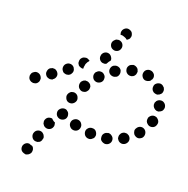

<svg xmlns="http://www.w3.org/2000/svg" viewBox="-91 -654 748 763"><g transform="rotate(15 283.0 -272.0)"><path d="M59 7Q62 15 71 19Q75 21 79 22Q84 22 88 20Q92 19 95 16Q99 13 101 9Q104 2 103 -5Q102 -12 97 -17Q93 -18 89 -20Q86 -21 83 -23Q76 -24 70 -21Q63 -17 60 -11Q56 -2 59 7ZM132 -59Q132 -64 130 -68Q129 -72 126 -75Q123 -79 119 -81Q111 -85 102 -82Q93 -79 89 -70Q85 -62 88 -53Q91 -44 99 -40Q103 -38 108 -38Q112 -37 116 -39Q121 -40 124 -43Q127 -46 129 -50V-51Q131 -55 132 -59ZM161 -120Q161 -125 160 -129Q160 -130 160 -130Q159 -131 159 -131Q157 -132 155 -133Q149 -138 145 -143Q137 -145 129 -142Q122 -139 118 -131Q116 -127 116 -123Q116 -118 117 -114Q119 -110 122 -106Q125 -103 129 -101Q137 -97 146 -100Q155 -103 159 -112Q161 -116 161 -120ZM372 -144H373V-145Q382 -146 389 -140Q397 -134 398 -125Q399 -115 393 -108Q387 -101 378 -100Q373 -99 369 -101Q365 -102 361 -105Q358 -107 355 -111Q353 -115 353 -120Q353 -120 353 -121Q353 -121 353 -122Q353 -123 353 -124Q353 -132 359 -138Q365 -144 372 -144ZM303 -147Q298 -146 295 -144Q291 -141 288 -137Q286 -134 285 -129Q284 -120 289 -112Q294 -105 303 -103H304Q308 -102 312 -103Q317 -104 320 -107Q324 -109 327 -113Q329 -117 330 -121Q331 -130 326 -138Q321 -146 312 -147H311Q307 -148 303 -147ZM424 -156Q427 -159 431 -161Q435 -163 439 -163Q444 -163 448 -162Q452 -160 456 -157Q459 -154 461 -150Q465 -142 462 -133Q458 -124 450 -120Q441 -116 433 -119Q424 -122 420 -131Q420 -131 419 -132Q419 -133 419 -133Q419 -134 418 -135Q418 -139 418 -142Q418 -145 419 -148Q421 -152 424 -156ZM232 -163Q223 -159 220 -150Q217 -141 221 -133Q226 -124 234 -121H235Q243 -118 252 -122Q260 -126 263 -135Q266 -144 262 -152Q258 -161 249 -164Q240 -167 232 -163ZM176 -193Q167 -191 161 -183Q156 -176 158 -166Q160 -157 168 -152Q176 -147 185 -149Q194 -151 199 -158Q204 -166 202 -175Q201 -184 193 -189V-190Q185 -195 176 -193ZM480 -195Q487 -202 496 -202Q505 -202 512 -195Q518 -188 518 -179Q518 -170 512 -163Q509 -160 504 -158Q500 -156 496 -156Q491 -156 487 -158Q483 -160 480 -163Q479 -163 479 -164Q479 -164 478 -165Q477 -166 476 -168Q473 -174 473 -182Q474 -189 480 -195ZM512 -243V-244Q516 -252 524 -256Q533 -260 542 -256Q546 -255 549 -251Q552 -248 554 -244Q556 -240 556 -236Q556 -231 554 -227Q551 -218 542 -214Q534 -211 525 -214Q524 -214 524 -215Q523 -215 523 -215Q521 -217 519 -218Q513 -223 511 -230Q510 -237 512 -243ZM221 -249Q219 -258 211 -263Q207 -265 202 -266Q198 -266 193 -265Q189 -264 186 -261Q182 -258 180 -254Q175 -246 178 -237Q180 -228 188 -223Q196 -219 205 -221Q214 -224 219 -232Q224 -240 221 -249ZM55 -268Q58 -271 59 -276Q60 -280 60 -284Q59 -289 57 -293Q53 -301 44 -304Q35 -307 27 -302Q23 -300 20 -297Q17 -293 16 -289Q14 -285 15 -280Q15 -276 17 -272Q19 -268 23 -265Q26 -262 31 -261Q35 -259 39 -260Q44 -260 48 -262Q52 -264 55 -268ZM254 -287Q257 -290 258 -295Q259 -299 259 -304Q258 -308 256 -312Q253 -316 250 -318Q246 -321 242 -322Q237 -323 233 -323Q229 -322 225 -320Q221 -317 218 -314Q213 -306 214 -297Q215 -288 223 -282Q226 -279 231 -278Q235 -277 239 -278Q244 -278 248 -281Q251 -283 254 -287ZM521 -300Q521 -305 522 -309Q524 -313 527 -317Q530 -320 534 -322Q538 -324 542 -324Q551 -325 558 -319Q565 -313 566 -304Q567 -299 565 -295Q564 -291 561 -287Q558 -284 554 -282Q550 -280 546 -279Q545 -279 545 -279Q544 -279 543 -279Q540 -280 537 -280Q531 -282 526 -288Q522 -293 521 -300ZM119 -308Q122 -317 117 -325Q115 -329 111 -332Q108 -335 104 -336Q99 -337 95 -337Q91 -336 87 -334H86Q78 -329 76 -320Q73 -311 78 -303Q80 -299 83 -297Q87 -294 91 -293Q95 -291 100 -292Q104 -292 108 -294V-295Q116 -299 119 -308ZM168 -330Q172 -332 174 -336Q177 -340 178 -344Q179 -349 178 -353Q177 -357 175 -361Q170 -369 161 -371Q152 -373 144 -368Q136 -363 134 -354Q132 -344 137 -337Q139 -333 143 -330Q147 -328 151 -327Q155 -326 160 -327Q164 -327 168 -330ZM304 -350Q305 -359 298 -366Q292 -373 283 -373Q274 -374 267 -367H266Q260 -361 259 -352Q259 -342 265 -335Q271 -329 280 -328Q290 -328 297 -334Q304 -340 304 -350ZM503 -353Q498 -361 500 -370Q501 -379 509 -384Q517 -389 526 -388Q535 -386 540 -378H541Q543 -374 544 -370Q545 -365 544 -361Q543 -356 541 -353Q538 -349 534 -347Q534 -346 533 -346Q533 -346 533 -346Q529 -345 526 -343Q519 -342 513 -345Q507 -347 503 -353ZM228 -401Q228 -402 229 -402Q229 -402 229 -403Q229 -403 229 -403Q226 -406 222 -408Q218 -411 213 -411Q209 -411 205 -410Q200 -409 197 -406Q193 -403 191 -399Q189 -395 189 -391Q188 -386 189 -382Q191 -378 193 -374Q197 -370 202 -368Q208 -365 213 -366Q213 -374 216 -382Q216 -385 218 -388Q222 -396 228 -401ZM348 -369H347Q339 -365 330 -368Q321 -371 317 -379Q313 -387 316 -396Q319 -405 327 -409H328Q336 -413 345 -410Q354 -407 358 -399Q358 -399 358 -398Q358 -397 359 -397Q359 -396 359 -395Q361 -387 358 -380Q355 -372 348 -369ZM462 -385Q453 -388 449 -397Q445 -405 448 -414Q451 -423 459 -427Q468 -431 476 -428H477Q485 -425 490 -417Q494 -408 491 -400Q491 -399 490 -399Q490 -398 490 -397Q487 -395 485 -391Q484 -390 483 -389Q479 -386 473 -385Q468 -384 462 -385ZM406 -387H405Q396 -386 389 -391Q381 -397 380 -406Q378 -415 384 -423Q389 -430 399 -431V-432Q408 -433 416 -427Q423 -422 424 -413Q424 -412 425 -412Q425 -412 425 -412Q424 -408 424 -405Q423 -398 418 -393Q413 -388 406 -387ZM268 -419Q264 -427 267 -436Q267 -437 267 -438Q267 -438 268 -439Q272 -448 281 -451Q289 -454 298 -450Q305 -446 308 -439Q312 -432 310 -425Q307 -422 304 -419Q300 -414 297 -409Q293 -407 289 -407Q285 -407 281 -408Q272 -411 268 -419ZM296 -483Q299 -474 308 -470Q316 -466 325 -469Q334 -472 338 -481Q342 -489 339 -498Q336 -507 327 -511Q323 -513 319 -513Q314 -513 310 -512Q306 -510 303 -507Q299 -504 297 -500Q293 -492 296 -483ZM323 -554Q328 -562 337 -565Q346 -567 354 -562Q362 -558 364 -549Q367 -540 362 -532V-531Q360 -528 357 -526Q354 -523 350 -522Q345 -528 337 -531Q330 -535 321 -535Q320 -540 320 -545Q321 -550 323 -554Z"/></g></svg>

Font: FRB American Cursive Dotted Extrabold
Style: Bold Italic
Weight: 800
Italic angle: -25°
Version: Version 2.0;Modular Font Editor K font №1